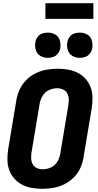

<svg xmlns="http://www.w3.org/2000/svg" viewBox="-20 -1173 616 1201"><path d="M245 8Q280 8 314.5 2Q349 -4 382.5 -20.5Q416 -37 442.5 -64Q469 -91 483.5 -124Q498 -157 503 -192L554 -497Q559 -530 558.5 -563.5Q558 -597 547 -626.5Q536 -656 515.5 -679.5Q495 -703 466.5 -717.5Q438 -732 405.5 -737.5Q373 -743 340 -743Q306 -743 271 -737Q236 -731 202.5 -714.5Q169 -698 143 -671Q117 -644 102 -611Q87 -578 82 -544L31 -239Q26 -205 26.5 -172Q27 -139 38 -109Q49 -79 70 -55.5Q91 -32 119 -17.5Q147 -3 179.5 2.5Q212 8 245 8ZM248 -114Q228 -114 211 -121.5Q194 -129 185 -145Q176 -161 175 -180Q174 -199 177 -219L228 -524Q232 -549 246.5 -573.5Q261 -598 286.5 -609.5Q312 -621 338 -621Q357 -621 374 -613.5Q391 -606 400 -590Q409 -574 410 -555Q411 -536 408 -517L357 -212Q353 -186 338.5 -161.5Q324 -137 298.5 -125.5Q273 -114 248 -114ZM479 -811Q496 -811 513.5 -817Q531 -823 542.5 -838.5Q554 -854 557 -871Q561 -896 554 -920.5Q547 -945 526 -957Q505 -969 479 -969Q462 -969 444.5 -963.5Q427 -958 415.5 -942.5Q404 -927 401 -909Q397 -884 404 -860Q411 -836 432.5 -823.5Q454 -811 479 -811ZM279 -811Q296 -811 313.5 -817Q331 -823 342.5 -838.5Q354 -854 357 -871Q361 -896 354 -920.5Q347 -945 326 -957Q305 -969 279 -969Q262 -969 244.5 -963.5Q227 -958 215.5 -942.5Q204 -927 201 -909Q197 -884 204 -860Q211 -836 232.5 -823.5Q254 -811 279 -811ZM264 -1055H564V-1153H264Z"/></svg>

Font: Iosevka Sparkle Heavy
Style: Italic
Weight: 900
Italic angle: -9°
Designer: Belleve Invis
Foundry: Belleve Invis
Version: Version 4.5.0; ttfautohint (v1.8.3)